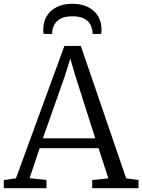

<svg xmlns="http://www.w3.org/2000/svg" viewBox="-28 -992 750 1012"><path d="M56 -52 311.5 -750H398L637 -52L702 -43V0H458V-43L543 -52L491.5 -211H181L128 -53L217 -43V0H-8V-43ZM474 -263 368 -596 342.5 -683.5 314.5 -593 198 -263ZM353.5 -972Q401 -972 435.5 -955Q470 -938 488.5 -907.2Q507 -876.5 507 -836Q507 -831 506.5 -825Q506 -819 505 -813H460Q460 -816 460 -820.5Q460 -825 459 -830Q456.5 -848 446.5 -865.5Q436.5 -883 414.2 -894.5Q392 -906 353.5 -906Q315 -906 293 -894.5Q271 -883 260.8 -865.5Q250.5 -848 248 -830Q247.5 -825 247.2 -820.5Q247 -816 247 -813H202Q201 -819 200.5 -825Q200 -831 200 -836Q200 -876.5 218.5 -907.2Q237 -938 271.5 -955Q306 -972 353.5 -972Z"/></svg>

Font: Merriweather 7pt Light
Style: Regular
Weight: 300
Designer: Eben Sorkin
Foundry: Eben Sorkin
Version: Version 2.200;gftools[0.9.31]